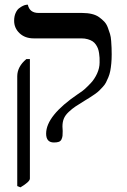

<svg xmlns="http://www.w3.org/2000/svg" viewBox="-20 -575 537 815"><path d="M245.1 -38.1Q245.1 -26.9 246.1 -19Q246.1 -5.4 245.4 1.5Q244.6 8.3 241.2 16.1Q237.8 23.9 230 26.9Q222.2 29.8 209 29.8Q175.8 29.8 175.8 -7.8Q175.8 -84 311 -175.8Q318.4 -180.7 318.8 -181.2Q327.1 -186 338.4 -195.8Q349.6 -205.6 365.5 -222.4Q381.3 -239.3 392.1 -262.7Q402.8 -286.1 402.8 -310.1Q402.8 -321.8 402.6 -329.6Q402.3 -337.4 400.6 -348.9Q398.9 -360.4 396 -368.4Q393.1 -376.5 387.2 -385.3Q381.3 -394 373.3 -399.4Q365.2 -404.8 353 -408.4Q340.8 -412.1 325.2 -412.1H123Q86.4 -412.1 63.2 -433.8Q40 -455.6 40 -486.8Q40 -505.4 46.1 -519.3Q52.2 -533.2 60.8 -539.8Q69.3 -546.4 77.6 -550.3Q85.9 -554.2 91.8 -554.7L98.1 -555.2Q105.5 -520 144 -520H329.1Q351.6 -520 369.9 -515.6Q388.2 -511.2 400.6 -502.2Q413.1 -493.2 422.6 -483.2Q432.1 -473.1 437.7 -458Q443.4 -442.9 447 -430.9Q450.7 -418.9 451.9 -400.9Q453.1 -382.8 453.6 -372.1Q454.1 -361.3 454.1 -344.2Q454.1 -323.2 452.4 -305.4Q450.7 -287.6 448 -273.7Q445.3 -259.8 439.9 -246.8Q434.6 -233.9 429.9 -224.9Q425.3 -215.8 416.3 -206.1Q407.2 -196.3 401.1 -190.2Q395 -184.1 382.8 -175.5Q370.6 -167 362.8 -162.1Q355 -157.2 339.8 -147.9Q313 -131.3 299.8 -122.6Q286.6 -113.8 271.7 -99.9Q256.8 -85.9 251 -71.5Q245.1 -57.1 245.1 -38.1ZM66.9 220.2 53.2 214.8V-251Q53.2 -292 91.8 -324.2H106.9V183.1Q106.9 196.3 66.9 220.2Z"/></svg>

Font: Common Serif News
Style: Regular
Weight: 450
Designer: Philipp H. Poll, Khaled Hosny
Foundry: Stefan Peev, Context Ltd.
Version: Version 1.026